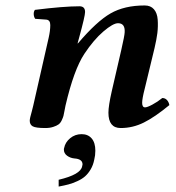

<svg xmlns="http://www.w3.org/2000/svg" viewBox="-20 -459 646 703"><path d="M389.2 -125 423.8 -274.9Q436 -328.1 436.5 -340.8Q438.5 -374 412.1 -374Q394 -374 358.6 -343.8Q323.2 -313.5 289.1 -262.2Q250.5 -204.1 219.7 -71.8Q218.8 -67.4 216.3 -54.2Q213.9 -41 212.4 -34.9Q210.9 -28.8 206.1 -18.6Q201.2 -8.3 194.3 -3.4Q187.5 1.5 175 5.6Q162.6 9.8 146 9.8Q110.4 9.8 99.6 3.4Q88.9 -2.9 88.9 -17.1Q88.9 -21.5 90.8 -30Q92.8 -38.6 96.7 -52.2L101.6 -71.8L158.2 -320.8Q164.1 -346.7 164.1 -367.2Q164.1 -386.2 148.9 -387.2L108.9 -390.1Q104 -397 103.5 -406.7Q103 -416.5 107.9 -422.9Q213.4 -436 271 -436Q291.5 -436 291.5 -415Q291.5 -400.4 269.5 -320.3L264.2 -300.8L265.1 -299.8Q334 -380.9 384.8 -409.9Q435.5 -439 509.8 -439Q531.7 -439 543.7 -425Q555.7 -411.1 557.4 -387Q559.1 -362.8 556.2 -337.9Q553.2 -314.5 545.9 -283.2L509.8 -133.8Q500.5 -97.7 500.5 -82.5Q500.5 -65.9 511.2 -65.9Q519 -65.9 537.8 -75.9Q556.6 -85.9 574.2 -100.1Q584.5 -100.1 591.3 -92.8Q598.1 -85.4 600.1 -74.2Q546.9 -30.3 506.6 -10.3Q466.3 9.8 421.9 9.8Q377 9.8 377 -46.4Q377 -71.3 389.2 -125ZM278.8 32.2Q302.2 32.2 315.7 47.9Q329.1 63.5 329.1 92.8Q329.1 109.9 325.2 125Q321.3 145.5 312 161.1Q302.7 176.8 291.3 186.8Q279.8 196.8 263.2 204.3Q246.6 211.9 231.2 216.1Q215.8 220.2 194.8 224.1V199.2Q275.4 180.2 280.8 149.9Q282.2 145.5 282.2 143.1Q282.2 123 252 121.1Q237.3 119.6 225.6 111.1Q213.9 102.5 213.9 88.9Q213.9 85 214.8 83Q218.8 62 236.8 47.1Q254.9 32.2 278.8 32.2Z"/></svg>

Font: Linux Libertine G
Style: Semibold Italic
Weight: 600
Italic angle: -11.5°
Designer: Philipp H. Poll
Foundry: Philipp H. Poll
Version: Version 5.1.1